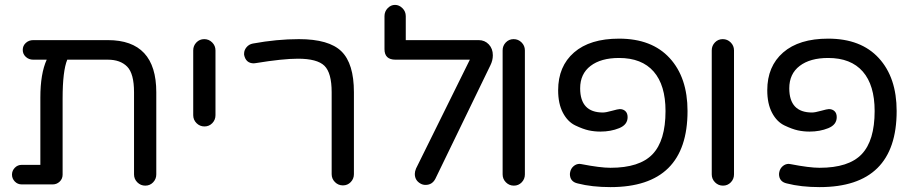

<svg xmlns="http://www.w3.org/2000/svg" viewBox="-20 -754 3737 785"><path d="M421 -590Q619 -590 619 -377V-41Q619 -22 606 -8.5Q593 5 574 5Q555 5 541.5 -8.5Q528 -22 528 -41V-377Q528 -453 500 -481.5Q472 -510 421 -510H255Q236 -464 236 -351V-40Q236 -23 224 -11.5Q212 0 195 0H69Q52 0 40.5 -12Q29 -24 29 -40Q29 -56 40.5 -68Q52 -80 69 -80H145V-355Q145 -453 171 -510H116Q98 -510 85.5 -521.5Q73 -533 73 -550Q73 -567 85.5 -578.5Q98 -590 116 -590Z M861 -548V-283Q861 -264 848 -250.5Q835 -237 816 -237Q797 -237 783.5 -250.5Q770 -264 770 -283V-548Q770 -567 783 -580.5Q796 -594 815 -594Q834 -594 847.5 -580.5Q861 -567 861 -548Z M1026 -496Q1024 -496 1021.5 -495.5Q1019 -495 1018 -495Q985 -495 978 -530V-535Q978 -549 988 -561Q998 -573 1014 -576Q1112 -594 1202 -594Q1325 -594 1376 -544Q1427 -494 1427 -377V-42Q1427 -23 1414 -9.5Q1401 4 1382 4Q1363 4 1349.5 -9.5Q1336 -23 1336 -42V-377Q1336 -456 1306.5 -485Q1277 -514 1198 -514Q1136 -514 1026 -496Z M1985 -487 1760 -23Q1747 2 1720 2Q1709 2 1700 -3Q1676 -16 1676 -43Q1676 -53 1681 -65L1901 -510H1597Q1552 -510 1552 -553V-688Q1552 -707 1565 -720.5Q1578 -734 1595 -734Q1612 -734 1625.5 -720.5Q1639 -707 1639 -688V-590H1937Q1962 -590 1978.5 -572.5Q1995 -555 1995 -528Q1995 -507 1985 -487Z M2126 -548V-41Q2126 -22 2113 -8.5Q2100 5 2081 5Q2062 5 2048.5 -8.5Q2035 -22 2035 -41V-548Q2035 -567 2048 -580.5Q2061 -594 2080 -594Q2099 -594 2112.5 -580.5Q2126 -567 2126 -548Z M2511 -596Q2645 -596 2718 -516.5Q2791 -437 2791 -300Q2791 11 2476 11Q2400 11 2342 -4Q2310 -11 2310 -43Q2310 -44 2310.5 -46Q2311 -48 2311 -50Q2314 -65 2325 -74.5Q2336 -84 2350 -84Q2351 -84 2353 -83.5Q2355 -83 2357 -83Q2434 -68 2476 -68Q2595 -68 2648 -123.5Q2701 -179 2701 -300Q2701 -406 2652.5 -461.5Q2604 -517 2511 -517Q2437 -517 2394.5 -484.5Q2352 -452 2352 -393Q2352 -294 2445 -294Q2457 -294 2482 -301Q2507 -308 2514 -308Q2528 -308 2537 -299.5Q2546 -291 2546 -275Q2546 -244 2511.5 -230Q2477 -216 2435 -216Q2410 -216 2387 -221Q2364 -226 2332.5 -241Q2301 -256 2281.5 -293Q2262 -330 2262 -385Q2262 -483 2327 -539.5Q2392 -596 2511 -596Z M2981 -548V-41Q2981 -22 2968 -8.5Q2955 5 2936 5Q2917 5 2903.5 -8.5Q2890 -22 2890 -41V-548Q2890 -567 2903 -580.5Q2916 -594 2935 -594Q2954 -594 2967.5 -580.5Q2981 -567 2981 -548Z M3366 -596Q3500 -596 3573 -516.5Q3646 -437 3646 -300Q3646 11 3331 11Q3255 11 3197 -4Q3165 -11 3165 -43Q3165 -44 3165.5 -46Q3166 -48 3166 -50Q3169 -65 3180 -74.5Q3191 -84 3205 -84Q3206 -84 3208 -83.5Q3210 -83 3212 -83Q3289 -68 3331 -68Q3450 -68 3503 -123.5Q3556 -179 3556 -300Q3556 -406 3507.5 -461.5Q3459 -517 3366 -517Q3292 -517 3249.5 -484.5Q3207 -452 3207 -393Q3207 -294 3300 -294Q3312 -294 3337 -301Q3362 -308 3369 -308Q3383 -308 3392 -299.5Q3401 -291 3401 -275Q3401 -244 3366.5 -230Q3332 -216 3290 -216Q3265 -216 3242 -221Q3219 -226 3187.5 -241Q3156 -256 3136.5 -293Q3117 -330 3117 -385Q3117 -483 3182 -539.5Q3247 -596 3366 -596Z"/></svg>

Font: VarelaRound
Style: Regular
Weight: 400
Designer: Joe Prince, Avraham Cornfeld
Foundry: Joe Prince, Avraham Cornfeld
Version: Version 2.000;PS 002.000;hotconv 1.0.88;makeotf.lib2.5.64775